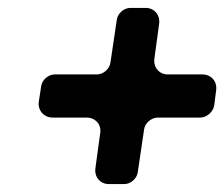

<svg xmlns="http://www.w3.org/2000/svg" viewBox="-20 -569 566 485"><path d="M521 -302 526 -341C529 -363 514 -381 491 -381H404C382 -381 367 -399 370 -421L382 -509C385 -531 370 -549 348 -549H309C293 -549 277 -535 275 -519L259 -411C257 -395 241 -381 225 -381H118C102 -381 86 -367 84 -351L78 -312C75 -290 91 -272 113 -272H199C221 -272 237 -254 233 -232L221 -144C218 -122 233 -104 255 -104H294C310 -104 326 -118 328 -134L344 -242C346 -258 362 -272 379 -272H486C502 -272 518 -286 521 -302Z"/></svg>

Font: Trueno
Style: RoundBdIt
Weight: 700
Designer: Julieta Ulanovsky, Jasper
Foundry: Julieta Ulanovsky, Cannot Into Space Fonts
Version: Version 3.001